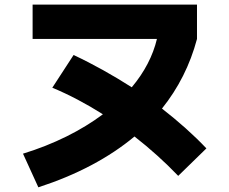

<svg xmlns="http://www.w3.org/2000/svg" viewBox="-20 -758 978 819"><path d="M78.1 -102.5 143.6 41C307.6 -12.2 444.8 -85 553.7 -175.8C619.6 -124.5 683.1 -67.4 740.2 -7.8L860.4 -125C806.6 -182.1 741.7 -239.7 670.9 -294.9C740.7 -381.8 791 -481.4 820.3 -591.8V-738.3H119.1V-591.8H649.4C632.3 -519.5 595.7 -449.7 542 -385.7C462.4 -436.5 378.4 -483.9 293.9 -523.4L203.1 -383.8C273.9 -354.5 347.2 -315.9 418.9 -270.5C326.2 -201.2 210.4 -143.1 78.1 -102.5Z"/></svg>

Font: Pretendard Black
Style: Regular
Weight: 900
Designer: Base glyphs from Inter by Rasmus Andersson; Hangeul glyphs from Noto Sans CJK(Source Han Sans) by Jang Soo-young and Kan
Foundry: Kil Hyung-jin
Version: Version 1.309;Glyphs 3.2 (3225)